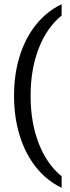

<svg xmlns="http://www.w3.org/2000/svg" viewBox="-20 -822 333 916"><path d="M274 74Q203 40 152 -24Q101 -88 74 -175Q47 -262 47 -365Q47 -468 74 -554.5Q101 -641 152 -704.5Q203 -768 274 -802V-748Q203 -690 164.5 -590.5Q126 -491 126 -365Q126 -238 164.5 -138.5Q203 -39 274 19Z"/></svg>

Font: Fauna One
Style: Regular
Weight: 400
Designer: Eduardo Rodriguez Tunni
Foundry: Eduardo Rodriguez Tunni
Version: Version 2.001; ttfautohint (v1.8.4.7-5d5b);gftools[0.9.23]